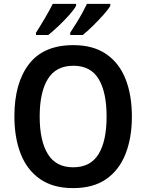

<svg xmlns="http://www.w3.org/2000/svg" viewBox="-20 -957 752 987"><path d="M658 -358Q658 -248 625 -165Q592 -82 525.5 -36Q459 10 356 10Q253 10 186 -36.5Q119 -83 86.5 -166Q54 -249 54 -359Q54 -530 129 -627.5Q204 -725 357 -725Q459 -725 526 -679Q593 -633 625.5 -550.5Q658 -468 658 -358ZM184 -358Q184 -233 226 -165Q268 -97 356 -97Q445 -97 486.5 -164.5Q528 -232 528 -358Q528 -483 487 -551Q446 -619 357 -619Q268 -619 226 -551Q184 -483 184 -358ZM547 -927Q537 -909 511.5 -880.5Q486 -852 457 -823.5Q428 -795 405 -777H341V-789Q356 -812 372.5 -838.5Q389 -865 403.5 -891.5Q418 -918 427 -937H547ZM371 -927Q361 -908 336 -880Q311 -852 281.5 -824Q252 -796 228 -777H165V-789Q187 -823 212 -865.5Q237 -908 251 -937H371Z"/></svg>

Font: Noto Sans SemiCondensed SemiBold
Style: Regular
Weight: 600
Width: 4
Designer: Monotype Design Team
Foundry: Monotype Imaging Inc.
Version: Version 2.013; ttfautohint (v1.8.4.7-5d5b)